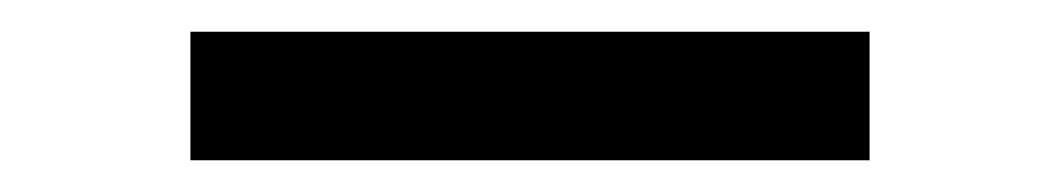

<svg xmlns="http://www.w3.org/2000/svg" viewBox="-20 66 668 121"><path d="M100 86H528V167H100Z"/></svg>

Font: sheba-seeBold
Style: Regular
Weight: 600
Designer: Mohamed Galeb, the designers
Foundry: Kief Type Foundry
Version: Version 2.010; ttfautohint (v1.5.33-1714) -l 8 -r 50 -G 200 